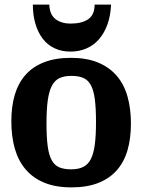

<svg xmlns="http://www.w3.org/2000/svg" viewBox="-20 -800 615 830"><path d="M546 -266Q546 -331 531 -383.5Q516 -436 484 -473Q452 -510 403 -530Q354 -550 287 -550Q220 -550 171 -531Q122 -512 90.5 -476.5Q59 -441 44 -390.5Q29 -340 29 -276Q29 -210 44 -157.5Q59 -105 91 -67.5Q123 -30 172 -10Q221 10 289 10Q356 10 404.5 -9Q453 -28 484.5 -63.5Q516 -99 531 -150Q546 -201 546 -266ZM181 -267Q181 -327 186.5 -366.5Q192 -406 204.5 -429.5Q217 -453 237.5 -462.5Q258 -472 289 -472Q320 -472 340.5 -463Q361 -454 373 -431.5Q385 -409 390 -370.5Q395 -332 395 -272Q395 -215 390 -176Q385 -137 373 -113Q361 -89 340 -78.5Q319 -68 288 -68Q256 -68 235.5 -77Q215 -86 203 -108.5Q191 -131 186 -169.5Q181 -208 181 -267ZM460 -780H389Q389 -736 361.5 -717Q334 -698 285 -698Q246 -698 220.5 -717Q195 -736 193 -780H122Q122 -735 133 -697.5Q144 -660 164.5 -633Q185 -606 215.5 -591.5Q246 -577 285 -577Q322 -577 353.5 -590.5Q385 -604 408 -630.5Q431 -657 444.5 -694.5Q458 -732 460 -780Z"/></svg>

Font: GradeGX
Style: Regular
Weight: 100
Width: 1
Designer: Adam Twardoch
Foundry: Adam Twardoch
Version: Version 2.002; DEVELOPMENT